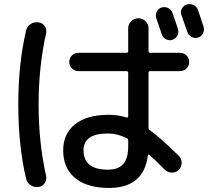

<svg xmlns="http://www.w3.org/2000/svg" viewBox="-20 -865 1040 945"><path d="M775 -828Q792 -833 807.5 -825.5Q823 -818 829 -801Q834 -788 843 -761Q852 -734 856 -721Q861 -705 853 -689.5Q845 -674 828 -669Q812 -664 796.5 -672Q781 -680 776 -697Q773 -706 749 -776Q744 -792 751.5 -807.5Q759 -823 775 -828ZM955 -815Q960 -802 982 -733Q987 -716 978.5 -700Q970 -684 954 -680Q937 -675 921.5 -684Q906 -693 901 -710Q896 -724 887 -751Q878 -778 873 -791Q867 -807 875 -822.5Q883 -838 900 -843Q917 -848 933 -840Q949 -832 955 -815ZM511 -208Q391 -208 391 -125Q391 -30 511 -30Q562 -30 586.5 -57.5Q611 -85 611 -145V-173Q611 -182 604 -185Q558 -208 511 -208ZM516 60Q409 60 350 11.5Q291 -37 291 -125Q291 -207 349.5 -253.5Q408 -300 516 -300Q560 -300 602 -287Q611 -285 611 -292V-506Q611 -515 602 -515H366Q347 -515 334 -528Q321 -541 321 -560Q321 -579 334 -592Q347 -605 366 -605H602Q611 -605 611 -614V-725Q611 -746 625.5 -760.5Q640 -775 661 -775Q682 -775 696.5 -760.5Q711 -746 711 -725V-614Q711 -605 719 -605H866Q885 -605 898 -592Q911 -579 911 -560Q911 -541 898 -528Q885 -515 866 -515H719Q711 -515 711 -506V-237Q711 -229 718 -224Q772 -185 860 -98Q874 -84 874 -63.5Q874 -43 860 -29Q846 -15 825.5 -15.5Q805 -16 791 -30Q738 -83 715 -103Q713 -105 710.5 -104Q708 -103 708 -101Q688 60 516 60ZM169 55Q148 58 130 46Q112 34 108 13Q70 -150 70 -350Q70 -550 108 -713Q112 -734 130 -746Q148 -758 169 -755Q189 -753 200 -736.5Q211 -720 207 -701Q170 -537 170 -350Q170 -163 207 1Q211 20 200 36.5Q189 53 169 55Z"/></svg>

Font: Rounded Mplus 1c Medium
Style: Regular
Weight: 500
Version: Version 1.059.20150529